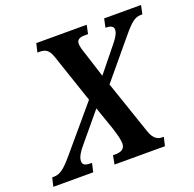

<svg xmlns="http://www.w3.org/2000/svg" viewBox="-164 -843 984 973"><g transform="rotate(-20 328.5 -357.0)"><path d="M-38 0H177L188 -47H183C148 -47 138 -56 138 -74C138 -94 152 -118 174 -144L303 -299L346 -175C361 -128 366 -104 366 -87C366 -61 349 -47 314 -47H301L292 0H564L575 -47H564C543 -47 520 -59 506 -100L407 -390L577 -594C622 -648 644 -667 677 -667H685L695 -714H496L486 -667H488C515 -667 529 -659 529 -642C529 -623 514 -600 497 -579L388 -444L345 -579C335 -606 331 -625 331 -637C331 -656 343 -667 372 -667H392L402 -714H130L119 -667H129C161 -667 180 -658 194 -616L283 -353L85 -119C38 -64 15 -47 -19 -47H-27Z"/></g></svg>

Font: Noto Serif Condensed SemiBold
Style: Italic
Weight: 600
Width: 3
Italic angle: -12°
Designer: Monotype Design Team
Foundry: Monotype Imaging Inc.
Version: Version 2.014